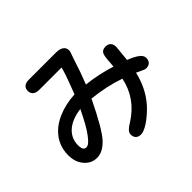

<svg xmlns="http://www.w3.org/2000/svg" viewBox="-176 -1017 1352 1352"><g transform="rotate(-45 500.0 -341.0)"><path d="M839.8 -514.6Q845.7 -502.9 845.7 -486.3V-485.4L834 -366.2Q912.1 -335.9 932.6 -305.7Q940.4 -293.9 940.4 -281.2Q940.4 -255.9 926.8 -242.2Q913.1 -228.5 887.7 -228.5Q874 -228.5 846.7 -243.2L815.4 -257.8Q788.1 -142.6 723.6 -61.5Q695.3 -25.4 657.2 6.8Q629.9 31.2 605.5 46.4Q581.1 61.5 564 68.4Q546.9 75.2 533.2 75.2Q507.8 75.2 494.1 61.5Q480.5 47.9 480.5 22.5Q481.4 4.9 497.1 -10.7Q512.7 -26.4 540 -42Q684.6 -133.8 717.8 -295.9Q603.5 -335.9 464.8 -350.6Q365.2 -145.5 312.5 -87.9Q256.8 -27.3 198.2 -27.3Q141.6 -27.3 104 -71.8Q66.4 -116.2 66.4 -183.6Q66.4 -285.2 136.7 -355.5Q175.8 -394.5 233.4 -418.9Q307.6 -451.2 401.4 -456.1Q444.3 -569.3 455.1 -601.6L470.7 -654.3H247.1Q214.8 -654.3 199.2 -669.9Q185.5 -683.6 185.5 -706.1Q185.5 -728.5 198.2 -741.2Q213.9 -756.8 247.1 -756.8H516.6Q560.5 -756.8 580.1 -737.3Q593.8 -723.6 593.8 -702.1Q593.8 -689.5 581.1 -658.2L539.1 -533.2L506.8 -448.2Q618.2 -436.5 733.4 -400.4L736.3 -432.6Q739.3 -497.1 749 -516.6Q759.8 -540 793.5 -540Q827.1 -540 839.8 -514.6ZM165 -183.6Q165 -142.6 185.5 -134.8Q190.4 -132.8 197.3 -132.8Q222.7 -132.8 260.7 -184.6Q299.8 -234.4 357.4 -354.5Q258.8 -341.8 208 -291Q165 -248 165 -183.6Z"/></g></svg>

Font: FakePearl
Style: SemiBold
Weight: 400
Version: Version 1.2